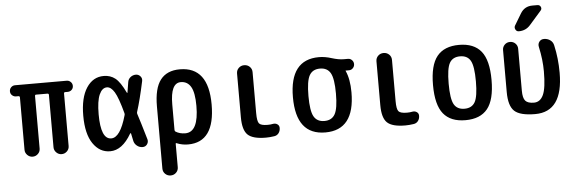

<svg xmlns="http://www.w3.org/2000/svg" viewBox="-57 -959 4114 1372"><g transform="rotate(-5 2000.0 -273.0)"><path d="M64.5 -439.5Q48.8 -439.5 36.6 -450.7Q24.4 -461.9 24.4 -479Q24.4 -496.1 36.1 -507.8Q47.9 -519.5 64.5 -519.5H435.5Q451.2 -519.5 463.4 -507.8Q475.6 -496.1 475.6 -479Q475.6 -461.9 463.9 -450.7Q452.1 -439.5 435.5 -439.5H417Q408.2 -439.5 408.2 -429.7V-53.7Q408.2 -31.2 392.1 -15.6Q376 0 354 0Q332 0 315.9 -16.1Q299.8 -32.2 299.8 -53.7V-429.7Q299.8 -438.5 291 -439.5H208Q200.2 -439.5 200.2 -429.7V-53.7Q200.2 -31.2 184.1 -15.6Q168 0 146 0Q124 0 107.9 -16.1Q91.8 -32.2 91.8 -53.7V-429.7Q91.8 -438.5 83 -439.5Z M716.8 -447.3Q682.6 -447.3 662.1 -401.4Q641.6 -355.5 641.6 -259.8Q641.6 -81.1 716.8 -81.1Q781.2 -81.1 825.2 -236.3Q828.1 -243.2 826.2 -252Q795.9 -365.2 771 -406.2Q746.1 -447.3 716.8 -447.3ZM701.2 9.8Q626 9.8 578.6 -59.6Q531.2 -128.9 531.2 -259.8Q531.2 -388.7 577.6 -459.5Q624 -530.3 701.2 -530.3Q749 -530.3 783.7 -502.9Q818.4 -475.6 855.5 -397.5Q856.4 -395.5 858.4 -395Q860.4 -394.5 860.4 -397.5Q867.2 -435.5 872.1 -469.7Q875 -492.2 892.1 -505.9Q909.2 -519.5 930.7 -519.5Q950.2 -519.5 963.4 -504.4Q976.6 -489.3 971.7 -468.8Q944.3 -339.8 917 -253.9Q914.1 -246.1 917 -238.3Q933.6 -188.5 973.6 -51.8Q978.5 -32.2 966.8 -16.1Q955.1 0 934.6 0Q911.1 0 893.1 -15.1Q875 -30.3 871.1 -52.7Q862.3 -93.8 860.4 -103.5Q858.4 -109.4 853.5 -103.5Q788.1 9.8 701.2 9.8Z M1171.9 -285.2V-102.5Q1171.9 -93.8 1177.7 -89.8Q1207 -71.3 1247.1 -71.3Q1342.8 -71.3 1342.8 -259.8Q1342.8 -354.5 1318.4 -396.5Q1293.9 -438.5 1246.1 -438.5Q1171.9 -438.5 1171.9 -285.2ZM1061.5 165V-280.3Q1061.5 -410.2 1107.9 -470.2Q1154.3 -530.3 1247.1 -530.3Q1452.1 -530.3 1452.1 -260.3Q1452.1 9.8 1259.8 9.8Q1217.8 9.8 1179.7 -5.9Q1171.9 -9.8 1171.9 -2V165Q1171.9 188.5 1155.8 204.1Q1139.6 219.7 1116.7 219.7Q1093.8 219.7 1077.6 204.1Q1061.5 188.5 1061.5 165Z M1818.4 9.8Q1724.6 9.8 1688.5 -24.4Q1652.3 -58.6 1652.3 -150.4V-464.8Q1652.3 -488.3 1668.5 -503.9Q1684.6 -519.5 1708 -519.5Q1731.4 -519.5 1747.6 -503.9Q1763.7 -488.3 1763.7 -464.8V-169.9Q1763.7 -112.3 1777.3 -96.2Q1791 -80.1 1837.9 -80.1Q1859.4 -80.1 1877.9 -84Q1894.5 -86.9 1908.2 -77.6Q1921.9 -68.4 1921.9 -50.8Q1921.9 -29.3 1910.2 -13.7Q1898.4 2 1877.9 4.9Q1846.7 9.8 1818.4 9.8Z M2320.8 -407.7Q2297.9 -448.2 2245.1 -448.2Q2192.4 -448.2 2169.4 -407.7Q2146.5 -367.2 2146.5 -260.3Q2146.5 -153.3 2169.4 -112.8Q2192.4 -72.3 2245.1 -72.3Q2297.9 -72.3 2320.8 -112.8Q2343.8 -153.3 2343.8 -260.3Q2343.8 -367.2 2320.8 -407.7ZM2245.1 -530.3Q2288.1 -530.3 2335.9 -515.1Q2383.8 -500 2420.9 -500H2451.2Q2467.8 -500 2479.5 -487.8Q2491.2 -475.6 2491.2 -459Q2491.2 -442.4 2479.5 -430.2Q2467.8 -418 2451.2 -418H2428.7H2426.8V-416Q2455.1 -354.5 2455.1 -259.8Q2455.1 9.8 2245.1 9.8Q2035.2 9.8 2035.2 -260.3Q2035.2 -530.3 2245.1 -530.3Z M2818.4 9.8Q2724.6 9.8 2688.5 -24.4Q2652.3 -58.6 2652.3 -150.4V-464.8Q2652.3 -488.3 2668.5 -503.9Q2684.6 -519.5 2708 -519.5Q2731.4 -519.5 2747.6 -503.9Q2763.7 -488.3 2763.7 -464.8V-169.9Q2763.7 -112.3 2777.3 -96.2Q2791 -80.1 2837.9 -80.1Q2859.4 -80.1 2877.9 -84Q2894.5 -86.9 2908.2 -77.6Q2921.9 -68.4 2921.9 -50.8Q2921.9 -29.3 2910.2 -13.7Q2898.4 2 2877.9 4.9Q2846.7 9.8 2818.4 9.8Z M3325.2 -408.7Q3302.7 -448.2 3250 -448.2Q3197.3 -448.2 3174.8 -408.7Q3152.3 -369.1 3152.3 -260.3Q3152.3 -151.4 3174.8 -111.8Q3197.3 -72.3 3250 -72.3Q3302.7 -72.3 3325.2 -111.8Q3347.7 -151.4 3347.7 -260.3Q3347.7 -369.1 3325.2 -408.7ZM3408.2 -54.2Q3356.4 9.8 3250 9.8Q3143.6 9.8 3091.8 -54.2Q3040 -118.2 3040 -260.3Q3040 -402.3 3091.8 -466.3Q3143.6 -530.3 3250 -530.3Q3356.4 -530.3 3408.2 -466.3Q3460 -402.3 3460 -260.3Q3460 -118.2 3408.2 -54.2Z M3750 9.8Q3641.6 9.8 3601.1 -27.8Q3560.5 -65.4 3560.5 -165V-465.8Q3560.5 -488.3 3576.2 -503.9Q3591.8 -519.5 3614.7 -519.5Q3637.7 -519.5 3653.3 -503.9Q3668.9 -488.3 3668.9 -465.8V-165Q3668.9 -112.3 3686.5 -92.3Q3704.1 -72.3 3748 -72.3Q3793 -72.3 3815.4 -120.6Q3837.9 -168.9 3837.9 -289.1Q3837.9 -373 3817.4 -465.8Q3812.5 -487.3 3824.7 -503.4Q3836.9 -519.5 3858.4 -519.5Q3883.8 -519.5 3903.3 -505.4Q3922.9 -491.2 3927.7 -466.8Q3949.2 -372.1 3949.2 -269.5Q3949.2 9.8 3750 9.8ZM3796.9 -764.6H3833Q3849.6 -764.6 3856.4 -750Q3863.3 -735.4 3851.6 -722.7L3767.6 -627Q3735.4 -589.8 3684.6 -589.8Q3668.9 -589.8 3661.1 -604.5Q3653.3 -619.1 3661.1 -632.8L3710.9 -715.8Q3740.2 -764.6 3796.9 -764.6Z"/></g></svg>

Font: Rounded Mgen+ 1mn medium
Style: Regular
Weight: 500
Designer: [Source Han Sans]
Ryoko NISHIZUKA  (kana & ideographs); Paul D. Hunt (Latin, Greek & Cyrillic); Wenlong ZHANG  (bopomofo
Version: Version 1.059.20150602